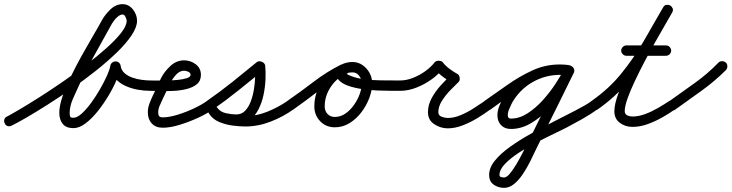

<svg xmlns="http://www.w3.org/2000/svg" viewBox="-32 -584 3528 926"><path d="M24 22Q15 27 5 24Q-5 21 -9 11Q-14 2 -11 -8Q-8 -18 2 -22Q23 -33 64.5 -57.5Q106 -82 159.5 -116Q213 -150 271 -190Q329 -230 383.5 -271.5Q438 -313 482.5 -353Q527 -393 553 -426.5Q579 -460 579 -484Q579 -490 573.5 -502Q568 -514 559 -514Q549 -514 537.5 -505Q526 -496 517 -483.5Q508 -471 504 -463Q504 -463 504 -463Q504 -463 504 -463Q464 -390 423.5 -318Q383 -246 348 -170Q335 -143 319.5 -107Q304 -71 304 -40Q304 -27 306.5 -21.5Q309 -16 322 -16Q340 -16 362.5 -36.5Q385 -57 408 -88.5Q431 -120 451 -155Q471 -190 484.5 -220.5Q498 -251 500 -267Q502 -277 509.5 -282.5Q517 -288 525 -288Q534 -288 541 -282.5Q548 -277 550 -266Q553 -245 569 -231Q585 -217 607 -209.5Q629 -202 651.5 -199Q674 -196 691 -196Q701 -196 708.5 -188.5Q716 -181 716 -171Q716 -161 708.5 -153.5Q701 -146 691 -146Q663 -146 632 -151.5Q601 -157 572.5 -170Q544 -183 524.5 -205Q505 -227 500 -260Q499 -270 507 -275.5Q515 -281 525 -281Q535 -281 543 -275.5Q551 -270 550 -259Q546 -236 530.5 -199Q515 -162 491 -122Q467 -82 438.5 -46.5Q410 -11 380 11.5Q350 34 322 34Q287 34 270.5 13.5Q254 -7 254 -40Q254 -73 269 -117.5Q284 -162 308.5 -212.5Q333 -263 361 -313.5Q389 -364 415.5 -409Q442 -454 460 -487Q460 -487 460 -487Q460 -486 460 -487Q474 -513 500.5 -538.5Q527 -564 559 -564Q589 -564 609 -538.5Q629 -513 629 -484Q629 -453 602.5 -413.5Q576 -374 531 -330.5Q486 -287 430 -242.5Q374 -198 314 -156.5Q254 -115 198 -79.5Q142 -44 96.5 -17.5Q51 9 24 22Q24 22 24 22Q24 22 24 22Z M666 -171Q666 -181 673.5 -188.5Q681 -196 691 -196Q697 -196 719 -195.5Q741 -195 769 -195.5Q797 -196 824 -198.5Q851 -201 869 -207Q887 -213 887 -223Q887 -233 876 -238Q865 -243 856 -243Q834 -243 816 -222.5Q798 -202 790 -184Q780 -164 770.5 -144Q761 -124 751 -103Q745 -90 738 -74Q731 -58 731 -42Q731 -30 735.5 -24Q740 -18 753 -18Q783 -18 824 -30.5Q865 -43 904 -61.5Q943 -80 966 -97Q975 -103 985 -101.5Q995 -100 1001 -92Q1007 -83 1005.5 -73Q1004 -63 996 -57Q967 -36 923.5 -16Q880 4 834.5 18Q789 32 753 32Q719 32 700 11.5Q681 -9 681 -42Q681 -64 689 -85Q697 -106 706 -125Q716 -145 725.5 -165Q735 -185 744 -206Q760 -238 789.5 -265.5Q819 -293 856 -293Q887 -293 912 -274Q937 -255 937 -223Q937 -194 917.5 -178Q898 -162 867.5 -154.5Q837 -147 803 -145.5Q769 -144 739 -145Q709 -146 691 -146Q681 -146 673.5 -153.5Q666 -161 666 -171Z M960 -63Q955 -71 956.5 -81.5Q958 -92 967 -98Q1029 -141 1088.5 -188.5Q1148 -236 1206 -284Q1216 -292 1231 -286Q1245 -280 1247 -268Q1250 -239 1248.5 -202Q1247 -165 1239 -126.5Q1231 -88 1214 -55.5Q1197 -23 1171 -2.5Q1145 18 1107 18Q1072 18 1035 7Q998 -4 977 -35Q969 -45 972 -54.5Q975 -64 983 -69Q990 -75 1000 -74.5Q1010 -74 1017 -63Q1029 -46 1054 -37.5Q1079 -29 1106 -26.5Q1133 -24 1151 -24Q1205 -24 1258 -45.5Q1311 -67 1354 -97Q1354 -97 1354 -97Q1354 -97 1354 -97Q1363 -103 1373 -101.5Q1383 -100 1389 -92Q1395 -83 1393.5 -73Q1392 -63 1384 -57Q1334 -21 1273.5 2.5Q1213 26 1151 26Q1123 26 1089 21.5Q1055 17 1024.5 4Q994 -9 977 -35Q969 -45 972 -54.5Q975 -64 983 -69Q990 -75 1000 -74.5Q1010 -74 1017 -63Q1031 -44 1058 -38Q1085 -32 1107 -32Q1133 -32 1150 -49.5Q1167 -67 1177.5 -95Q1188 -123 1193 -155Q1198 -187 1198.5 -215Q1199 -243 1197 -261Q1196 -268 1204.5 -267.5Q1213 -267 1222 -264Q1231 -260 1237 -254.5Q1243 -249 1238 -245Q1179 -197 1118.5 -148.5Q1058 -100 995 -56Q987 -51 976.5 -52.5Q966 -54 960 -63Z M1348 -63Q1343 -71 1344.5 -81.5Q1346 -92 1355 -98Q1417 -141 1480.5 -189.5Q1544 -238 1612 -272Q1612 -272 1612 -272Q1612 -272 1612 -272Q1622 -276 1631.5 -273Q1641 -270 1646 -260Q1650 -251 1647 -241.5Q1644 -232 1634 -227Q1568 -195 1506 -147Q1444 -99 1383 -56Q1375 -51 1364.5 -52.5Q1354 -54 1348 -63ZM1613 -272Q1622 -277 1632 -273Q1642 -269 1646 -260Q1650 -251 1646.5 -241Q1643 -231 1634 -227Q1590 -206 1562 -163Q1534 -120 1534 -71Q1534 -49 1547.5 -34.5Q1561 -20 1583 -20Q1610 -20 1633.5 -36Q1657 -52 1675 -77.5Q1693 -103 1703 -131Q1713 -159 1713 -183Q1713 -201 1700.5 -218Q1688 -235 1668 -235Q1665 -235 1654.5 -234Q1644 -233 1643 -230Q1643 -230 1643 -230Q1643 -230 1643 -230Q1641 -226 1647.5 -223Q1654 -220 1657 -219Q1688 -206 1726 -201.5Q1764 -197 1802.5 -196.5Q1841 -196 1874 -196Q1881 -196 1887 -196Q1893 -196 1900 -196Q1900 -196 1900 -196Q1900 -196 1900 -196Q1910 -196 1917.5 -188.5Q1925 -181 1925 -171Q1925 -161 1917.5 -153.5Q1910 -146 1900 -146Q1887 -146 1857.5 -146Q1828 -146 1790 -147.5Q1752 -149 1714 -154.5Q1676 -160 1645.5 -171Q1615 -182 1600 -200Q1585 -218 1595 -246Q1595 -246 1595 -246Q1595 -246 1595 -246Q1603 -269 1624.5 -277Q1646 -285 1668 -285Q1695 -285 1716.5 -270Q1738 -255 1750.5 -232Q1763 -209 1763 -183Q1763 -148 1749 -111Q1735 -74 1710.5 -42Q1686 -10 1653.5 10Q1621 30 1583 30Q1540 30 1512 0.5Q1484 -29 1484 -71Q1484 -134 1520 -190Q1556 -246 1613 -272Q1613 -272 1613 -272Q1613 -272 1613 -272Z M1875 -171Q1875 -181 1882.5 -188.5Q1890 -196 1900 -196Q1928 -196 1960 -208.5Q1992 -221 2019.5 -241Q2047 -261 2064 -283Q2070 -291 2084 -291Q2098 -291 2104 -283Q2116 -267 2136 -252Q2156 -237 2173 -228Q2183 -223 2185 -209Q2187 -195 2179 -188Q2161 -171 2138.5 -147.5Q2116 -124 2099 -97Q2082 -70 2082 -43Q2082 -27 2098 -21Q2114 -15 2127 -15Q2157 -15 2189.5 -28.5Q2222 -42 2252 -61.5Q2282 -81 2306 -97Q2306 -97 2306 -97Q2306 -97 2306 -97Q2314 -103 2324 -101.5Q2334 -100 2340 -91Q2346 -83 2344.5 -73Q2343 -63 2334 -57Q2306 -36 2271.5 -15Q2237 6 2200 20.5Q2163 35 2127 35Q2093 35 2062.5 15Q2032 -5 2032 -43Q2032 -78 2050 -111Q2068 -144 2094.5 -173Q2121 -202 2145 -224Q2149 -228 2152 -221Q2155 -214 2157 -205Q2158 -196 2156.5 -188.5Q2155 -181 2151 -184Q2128 -195 2103.5 -214Q2079 -233 2064 -253Q2061 -257 2068 -259Q2075 -261 2084 -261Q2093 -261 2100 -259Q2107 -257 2104 -253Q2083 -225 2048.5 -200.5Q2014 -176 1975 -161Q1936 -146 1900 -146Q1890 -146 1882.5 -153.5Q1875 -161 1875 -171Z M2299 -63Q2294 -71 2295.5 -81.5Q2297 -92 2306 -98Q2359 -135 2416.5 -175.5Q2474 -216 2536 -244.5Q2598 -273 2666 -273Q2678 -273 2689 -272Q2700 -271 2711 -270Q2721 -269 2727.5 -260.5Q2734 -252 2733 -242Q2732 -232 2723.5 -225.5Q2715 -219 2705 -220Q2695 -221 2685.5 -222Q2676 -223 2666 -223Q2620 -223 2576 -207Q2532 -191 2490.5 -165.5Q2449 -140 2410 -111Q2371 -82 2334 -56Q2326 -51 2315.5 -52.5Q2305 -54 2299 -63ZM2712 -270Q2722 -268 2728 -260Q2734 -252 2733 -241Q2731 -231 2723 -225Q2715 -219 2704 -220Q2687 -223 2670 -223Q2597 -223 2535 -187Q2473 -151 2437 -87Q2431 -74 2424 -58.5Q2417 -43 2417 -28Q2417 -12 2432 -12Q2473 -12 2512.5 -37.5Q2552 -63 2587 -102Q2622 -141 2648.5 -182Q2675 -223 2691 -254Q2695 -263 2705 -266.5Q2715 -270 2724 -265Q2733 -261 2736.5 -251Q2740 -241 2735 -232Q2717 -193 2685.5 -146.5Q2654 -100 2614 -58Q2574 -16 2527.5 11Q2481 38 2432 38Q2402 38 2384.5 19.5Q2367 1 2367 -28Q2367 -49 2375.5 -71Q2384 -93 2394 -111Q2436 -187 2509.5 -230Q2583 -273 2670 -273Q2691 -273 2712 -270Q2712 -270 2712 -270Q2712 -270 2712 -270ZM2691 -254Q2695 -263 2705 -266.5Q2715 -270 2724 -265Q2733 -261 2736.5 -251Q2740 -241 2735 -232Q2697 -155 2659 -77.5Q2621 0 2582 77Q2582 77 2582 78Q2582 78 2582 78Q2571 99 2556.5 129.5Q2542 160 2525.5 193.5Q2509 227 2489 256.5Q2469 286 2446.5 304Q2424 322 2399 322Q2371 322 2349 306.5Q2327 291 2327 260Q2327 225 2354.5 191Q2382 157 2428 124Q2474 91 2529.5 60.5Q2585 30 2640.5 1.5Q2696 -27 2744 -51.5Q2792 -76 2822 -97Q2830 -103 2840.5 -101.5Q2851 -100 2856 -91Q2862 -83 2860.5 -72.5Q2859 -62 2850 -57Q2815 -32 2777 -10.5Q2739 11 2701 31Q2680 42 2641 60.5Q2602 79 2556.5 102.5Q2511 126 2470.5 152.5Q2430 179 2403.5 206.5Q2377 234 2377 260Q2377 268 2385 270Q2393 272 2399 272Q2411 272 2426 254.5Q2441 237 2457.5 209.5Q2474 182 2489.5 151.5Q2505 121 2517.5 94.5Q2530 68 2538 54Q2538 54 2538 54Q2538 55 2538 55Q2576 -22 2614 -99.5Q2652 -177 2691 -254Q2691 -254 2691 -254Q2691 -254 2691 -254Z M2815 -63Q2810 -71 2811.5 -81.5Q2813 -92 2822 -98Q2904 -155 2963 -227.5Q3022 -300 3070 -381.5Q3118 -463 3166 -548Q3172 -559 3182 -560.5Q3192 -562 3200 -558Q3208 -553 3212 -544Q3216 -535 3210 -524Q3198 -503 3177 -466.5Q3156 -430 3130 -384.5Q3104 -339 3078 -289.5Q3052 -240 3030 -193.5Q3008 -147 2994.5 -109Q2981 -71 2981 -48Q2981 -33 2993.5 -27.5Q3006 -22 3018 -22Q3048 -22 3080 -34Q3112 -46 3142 -63.5Q3172 -81 3196 -97Q3204 -103 3214.5 -101.5Q3225 -100 3230 -91Q3236 -83 3234.5 -72.5Q3233 -62 3224 -57Q3196 -37 3161.5 -17.5Q3127 2 3090.5 15Q3054 28 3018 28Q2984 28 2957.5 8.5Q2931 -11 2931 -48Q2931 -81 2950 -132.5Q2969 -184 2998.5 -243.5Q3028 -303 3060.5 -362.5Q3093 -422 3121.5 -471Q3150 -520 3166 -548Q3172 -559 3182 -560.5Q3192 -562 3200 -558Q3208 -553 3212 -544Q3216 -535 3210 -524Q3159 -435 3109.5 -350.5Q3060 -266 2998 -191Q2936 -116 2850 -56Q2842 -51 2831.5 -52.5Q2821 -54 2815 -63ZM2989 -315Q2979 -315 2971.5 -322.5Q2964 -330 2964 -340Q2964 -350 2971.5 -357.5Q2979 -365 2989 -365Q3037 -365 3084.5 -365Q3132 -365 3180 -365Q3180 -365 3180 -365Q3180 -365 3180 -365Q3190 -365 3197.5 -357.5Q3205 -350 3205 -340Q3205 -330 3197.5 -322.5Q3190 -315 3180 -315Q3132 -315 3084.5 -315Q3037 -315 2989 -315Q2989 -315 2989 -315Q2989 -315 2989 -315Z M3190 -61Q3184 -70 3185.5 -80Q3187 -90 3196 -96Q3256 -139 3318.5 -183.5Q3381 -228 3433 -282Q3433 -282 3433 -282Q3433 -282 3433 -282Q3440 -289 3450.5 -289Q3461 -289 3469 -282Q3476 -275 3476 -264.5Q3476 -254 3469 -246Q3415 -192 3351 -146Q3287 -100 3224 -55Q3216 -49 3206 -51Q3196 -53 3190 -61Z"/></svg>

Font: FRB American Cursive Semibold
Style: Italic
Weight: 600
Italic angle: -25°
Version: Version 2.0;Modular Font Editor K font №1